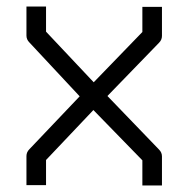

<svg xmlns="http://www.w3.org/2000/svg" viewBox="-20 -618 580 588"><path d="M266 -281 121 -128V-51H61V-140Q61 -152 70 -161L224 -323L70 -488Q61 -497 61 -509V-598H121V-521L267 -366L416 -520V-597H476V-508Q476 -496 467 -487L309 -324L467 -160Q476 -151 476 -139V-50H416V-127Z"/></svg>

Font: IBM 3270
Style: Regular
Weight: 400
Monospace: yes
Version: Version 2.3.1